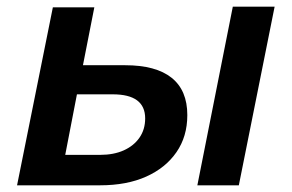

<svg xmlns="http://www.w3.org/2000/svg" viewBox="-20 -554 872 574"><path d="M570 0 676 -534H801L694 0ZM354 -359Q446 -359 493 -321.5Q540 -284 540 -210Q540 -146 507.5 -99Q475 -52 417 -26Q359 0 279 0H31L138 -532H262L228 -359ZM279 -91Q320 -91 350 -104.5Q380 -118 397 -142.5Q414 -167 414 -200Q414 -272 317 -272H210L175 -91Z"/></svg>

Font: MOST Montserrat SemiBold
Style: Italic
Weight: 600
Italic angle: -11.3°
Designer: Julieta Ulanovsky
Foundry: Julieta Ulanovsky
Version: Version 8.000;March 11, 2024;FontCreator 15.0.0.2926 64-bit